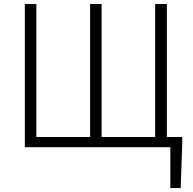

<svg xmlns="http://www.w3.org/2000/svg" viewBox="-20 -749 980 977"><path d="M829.1 -51.8H907.2V-16.6L899.4 208H846.7V0H106.4V-728.5H165V-51.8H438.5V-728.5H497.1V-51.8H769.5V-728.5H829.1Z"/></svg>

Font: Taipei Sans TC Beta Light
Style: Regular
Weight: 300
Designer: JT Foundry
Foundry: JT Foundry
Version: Version 1.000